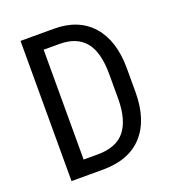

<svg xmlns="http://www.w3.org/2000/svg" viewBox="-130 -813 831 915"><g transform="rotate(-20 285.5 -355.5)"><path d="M76.7 0H235.8C324.4 0 391.9 -25.6 438.5 -76.9C485 -128.2 508.3 -200.8 508.3 -294.9V-414.1C508.3 -508.1 485.4 -581.1 439.5 -633.1C393.6 -685 329.1 -710.9 246.1 -710.9H76.7ZM166 -633.8H246.1C304.4 -633.8 347.9 -616.3 376.7 -581.3C405.5 -546.3 419.9 -491.4 419.9 -416.5V-290.5C419.3 -219.9 404.5 -166.6 375.5 -130.6C346.5 -94.6 300.6 -76.7 237.8 -76.7H166Z"/></g></svg>

Font: Roboto Condensed
Style: Regular
Weight: 400
Designer: Google
Version: Version 2.134; 2016